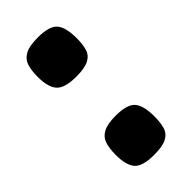

<svg xmlns="http://www.w3.org/2000/svg" viewBox="-163 -503 548 548"><g transform="rotate(-45 111.5 -229.0)"><path d="M111 -308Q65 -308 48.5 -325.5Q32 -343 32 -386Q32 -411 37.5 -428.5Q43 -446 60 -455.5Q77 -465 112 -465Q158 -465 173.5 -447Q189 -429 189 -385Q189 -361 184 -343.5Q179 -326 162 -317Q145 -308 111 -308ZM110 7Q64 7 48 -10.5Q32 -28 32 -71Q32 -96 37.5 -113.5Q43 -131 60 -140.5Q77 -150 111 -150Q157 -150 172.5 -132Q188 -114 188 -71Q188 -46 183 -28.5Q178 -11 161 -2Q144 7 110 7Z"/></g></svg>

Font: Fredoka SemiExpanded SemiBold
Style: Regular
Weight: 600
Width: 6
Designer: Ben Nathan
Foundry: Milena B. Brandão, Ben Nathan
Version: Version 2.001